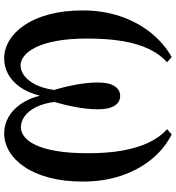

<svg xmlns="http://www.w3.org/2000/svg" viewBox="16 -808 802 874"><g transform="rotate(90 417.0 -371.0)"><path d="M246 11Q203.5 11 164 -12.8Q124.5 -36.5 93.8 -82.2Q63 -128 45.2 -194.8Q27.5 -261.5 27.5 -347Q27.5 -436.5 53 -514.2Q78.5 -592 126.2 -653Q174 -714 239.5 -751.5L263.5 -730.5Q227 -698 203 -647.8Q179 -597.5 167.2 -528.2Q155.5 -459 155.5 -369Q155.5 -285.5 166.5 -227Q177.5 -168.5 195.5 -132.5Q213.5 -96.5 235 -80Q256.5 -63.5 277.5 -63.5Q301.5 -63.5 324.2 -80.2Q347 -97 364.8 -131.2Q382.5 -165.5 389.5 -217Q382.5 -239 376.5 -263.5Q370.5 -288 365.8 -313.8Q361 -339.5 358.2 -365.5Q355.5 -391.5 355.5 -416.5Q355.5 -465.5 372 -491.2Q388.5 -517 416.5 -517Q445 -517 461.2 -491.5Q477.5 -466 477.5 -416.5Q477.5 -391.5 474.8 -365.5Q472 -339.5 467.2 -313.8Q462.5 -288 456.5 -263.5Q450.5 -239 444 -217Q451 -166 468.5 -132.2Q486 -98.5 509.8 -81.8Q533.5 -65 559 -65Q580.5 -65 601.5 -80.5Q622.5 -96 639.8 -131.5Q657 -167 667.2 -226.2Q677.5 -285.5 677.5 -373Q677.5 -460.5 665 -529.2Q652.5 -598 628.2 -648.5Q604 -699 568 -730.5L592 -751.5Q657 -718.5 705 -659.8Q753 -601 779.8 -521.8Q806.5 -442.5 806.5 -347Q806.5 -260.5 788.5 -193.5Q770.5 -126.5 739.5 -81Q708.5 -35.5 669 -12.2Q629.5 11 587 11Q548 11 513.8 -8.2Q479.5 -27.5 454 -63.8Q428.5 -100 415.5 -151.5Q402 -97 376.2 -61Q350.5 -25 317.2 -7Q284 11 246 11Z"/></g></svg>

Font: Merriweather 96pt SemiBold
Style: Regular
Weight: 600
Version: Version 2.100